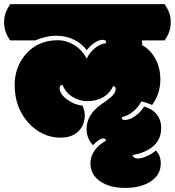

<svg xmlns="http://www.w3.org/2000/svg" viewBox="-62 -670 856 940"><path d="M110.8 -472.2H-12.2Q-42 -513.7 -42 -560.1Q-42 -585 -34.9 -605.2Q-27.8 -625.5 -12.2 -649.9H744.1Q760.7 -624 767.3 -605Q773.9 -585.9 773.9 -560.1Q773.9 -513.7 744.1 -472.2H633.8V-448.7Q672.4 -429.2 697.8 -383.8Q723.1 -338.4 723.1 -281.2Q723.1 -210.4 682.6 -156.2Q652.8 -168.9 629.4 -173.8Q621.6 -153.3 595.5 -128.9Q569.3 -104.5 534.2 -96.2Q534.2 -88.4 537.8 -85.4Q541.5 -82.5 548.8 -82.5Q572.3 -82.5 600.6 -102.5Q628.9 -122.6 643.1 -148.4Q679.7 -138.2 700.7 -115.2Q727.1 -86.4 727.1 -43.5Q727.1 12.7 687.7 46.1Q648.4 79.6 586.4 88.9Q591.8 106 611.8 106Q631.8 106 657.5 94.2Q683.1 82.5 701.2 66.9Q725.1 90.8 725.1 129.9Q725.1 186 676.3 218Q627.4 250 551.3 250Q475.1 250 428 217.5Q380.9 185.1 380.9 129.4Q380.9 93.3 404.3 62.5Q422.4 38.1 457 18.6Q455.1 7.8 442.4 7.8Q424.8 7.8 393.1 41Q361.8 7.3 361.8 -38.6Q361.8 -107.9 433.1 -158.7Q479 -189.9 491.7 -204.8Q504.4 -219.7 504.4 -233.9Q504.4 -248 491.2 -248Q476.1 -212.9 442.4 -193.8Q408.7 -174.8 367.4 -174.8Q326.2 -174.8 292.2 -196.3Q258.3 -217.8 244.1 -254.9Q237.3 -254.9 233.6 -250.2Q230 -245.6 230 -238.8Q230 -210 265.9 -183.3Q301.8 -156.7 341.8 -152.8Q353 -128.4 353 -105Q353 -58.1 322 -27.1Q291 3.9 232.9 3.9Q188.5 3.9 147.9 -15.4Q107.4 -34.7 76.7 -69.3Q9.8 -144 9.8 -253.9Q9.8 -341.3 63.5 -403.8Q123 -473.1 220.7 -473.1Q262.7 -473.1 301 -449.7Q339.4 -426.3 362.8 -382.8Q377 -414.1 403.8 -435.1Q430.7 -456.1 458 -459Q458 -468.3 453.6 -471.7Q449.2 -475.1 439.9 -475.1Q422.4 -475.1 400.4 -460.2Q378.4 -445.3 362.8 -424.3Q340.3 -455.6 301 -475.3Q261.7 -495.1 212.9 -495.1Q164.1 -495.1 110.8 -472.2Z"/></svg>

Font: Modak
Style: Regular
Weight: 400
Version: Version 1.036;PS Version 1.000;hotconv 1.0.79;makeotf.lib2.5